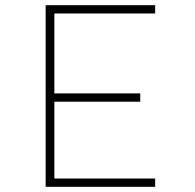

<svg xmlns="http://www.w3.org/2000/svg" viewBox="-20 -720 750 740"><path d="M578 -668H189.5V-360H520.5V-328H189.5V-32H578V0H156V-700H578Z"/></svg>

Font: League Mono Thin
Style: Regular
Weight: 100
Width: 6
Designer: Tyler Finck
Foundry: The League of Moveable Type / Tyler Finck
Version: Version 2.300;RELEASE